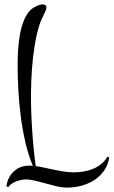

<svg xmlns="http://www.w3.org/2000/svg" viewBox="-20 -686 519 877"><path d="M479 33.2Q473.6 68.4 454.8 94.5Q436 120.6 409.4 137.5Q382.8 154.3 350.8 162.6Q318.8 170.9 286.6 170.9Q263.7 170.9 239.3 165Q214.8 159.2 190.2 152.3Q165.5 145.5 141.8 139.6Q118.2 133.8 96.7 133.8Q86.4 133.8 75 136.2Q63.5 138.7 52.5 143.1Q41.5 147.5 32.2 154.1Q22.9 160.6 17.6 168.9L9.8 165Q11.7 144.5 20.3 127.4Q28.8 110.4 42.2 97.7Q55.7 85 73 77.9Q90.3 70.8 110.8 70.8Q115.7 70.8 120.4 70.8Q125 70.8 129.9 71.3Q109.4 22.5 95.9 -35.9Q82.5 -94.2 74.7 -155Q66.9 -215.8 63.7 -275.9Q60.5 -335.9 60.5 -388.2Q60.5 -405.8 61.3 -429.2Q62 -452.6 64.5 -478.8Q66.9 -504.9 71.5 -531.2Q76.2 -557.6 84.5 -581.1Q92.8 -604.5 105 -623Q117.2 -641.6 134.8 -651.9Q144 -657.2 154.1 -661.6Q164.1 -666 174.8 -666Q181.6 -666 186.8 -662.8Q191.9 -659.7 191.9 -651.9Q191.9 -647.5 190.7 -643.8Q189.5 -640.1 188 -636.2Q180.2 -618.7 172.1 -602.1Q164.1 -585.4 158.7 -567.9Q146 -525.4 137.9 -475.6Q129.9 -425.8 126 -371.6Q122.1 -317.4 121.6 -260Q121.1 -202.6 123.8 -145.8Q126.5 -88.9 131.3 -33.4Q136.2 22 143.1 72.8Q163.6 75.7 184.8 80.3Q206.1 85 227.8 89.6Q249.5 94.2 272 97.7Q294.4 101.1 317.9 101.1Q339.8 101.1 362.1 97.4Q384.3 93.8 404.5 85.4Q424.8 77.1 441.9 63.5Q459 49.8 470.7 29.8Z"/></svg>

Font: Montez
Style: Regular
Weight: 400
Designer: Astigmatic (AOETI)
Foundry: Astigmatic (AOETI)
Version: Version 1.001